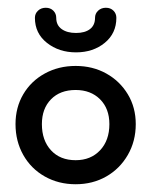

<svg xmlns="http://www.w3.org/2000/svg" viewBox="-20 -465 390 495"><path d="M175 10Q131 10 95.5 -10Q60 -30 40 -65.5Q20 -101 20 -145Q20 -188 40 -222Q60 -256 95.5 -275.5Q131 -295 175 -295Q219 -295 254 -275.5Q289 -256 309.5 -222Q330 -188 330 -145Q330 -101 309.5 -65.5Q289 -30 254 -10Q219 10 175 10ZM175 -52Q214 -52 238 -77.5Q262 -103 262 -145Q262 -185 238 -209Q214 -233 175 -233Q135 -233 111.5 -209Q88 -185 88 -145Q88 -103 111.5 -77.5Q135 -52 175 -52ZM70 -419Q70 -430 78 -437.5Q86 -445 98 -445Q110 -445 117.5 -437.5Q125 -430 125 -419Q125 -400 139 -390Q153 -380 176 -380Q199 -380 212 -390Q225 -400 225 -419Q225 -430 233 -437.5Q241 -445 253 -445Q265 -445 272.5 -437.5Q280 -430 280 -419Q280 -379 250 -354.5Q220 -330 176 -330Q132 -330 101 -354.5Q70 -379 70 -419Z"/></svg>

Font: Dongle
Style: Regular
Weight: 400
Designer: Yanghee Ryu
Foundry: Yanghee Ryu
Version: Version 2.000